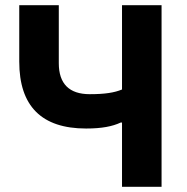

<svg xmlns="http://www.w3.org/2000/svg" viewBox="-20 -718 718 738"><path d="M449 -247H444C412 -232 371 -224 311 -224C140 -224 54 -310 54 -481V-698H206V-475C206 -396 246 -356 325 -356C384 -356 420 -362 449 -374V-698H601V0H449Z"/></svg>

Font: Plexus Sans Bold
Style: Regular
Weight: 700
Version: Version 2.001;PS 002.001;hotconv 1.0.70;makeotf.lib2.5.58329